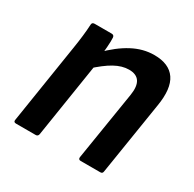

<svg xmlns="http://www.w3.org/2000/svg" viewBox="-118 -627 757 751"><g transform="rotate(30 260.5 -251.5)"><path d="M333 0Q322 0 323 -11L373 -322Q386 -404 319 -404Q288 -404 254.5 -385.5Q221 -367 177 -326L182 -403Q230 -452 278 -477.5Q326 -503 376 -503Q443 -503 471 -462Q499 -421 485 -338L433 -11Q432 0 422 0ZM41 0Q29 0 31 -11L87 -367Q92 -397 95.5 -427.5Q99 -458 100 -480Q100 -492 112 -492H189Q200 -492 201 -481Q202 -465 200 -439.5Q198 -414 196 -394L197 -361L142 -11Q140 0 130 0Z"/></g></svg>

Font: Sofia Sans Semi Condensed
Style: Bold Italic
Weight: 700
Italic angle: -9°
Version: Version 4.100